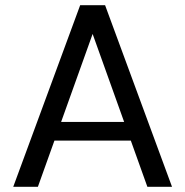

<svg xmlns="http://www.w3.org/2000/svg" viewBox="-20 -720 714 740"><path d="M31 0 289 -700H385L643 0H548L317 -645H357L126 0ZM151 -178 176 -250H498L523 -178Z"/></svg>

Font: Host Grotesk Light
Style: Regular
Weight: 400
Version: Version 1.003